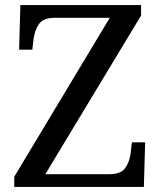

<svg xmlns="http://www.w3.org/2000/svg" viewBox="-20 -734 632 754"><path d="M36 0V-40L411 -664H194Q150 -664 133 -639.5Q116 -615 112 -582L107 -539H55L60 -714H534V-673L158 -50H410Q455 -50 472 -74.5Q489 -99 493 -132L498 -175H550L545 0Z"/></svg>

Font: NotoSerif-Regular
Style: Regular
Weight: 400
Designer: Monotype Design Team
Foundry: Monotype Imaging Inc.
Version: Version 2.007; ttfautohint (v1.8) -l 8 -r 50 -G 200 -x 14 -D